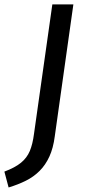

<svg xmlns="http://www.w3.org/2000/svg" viewBox="-65 -709 385 868"><path d="M171.6 -689.1H266.7L182.7 -93.2Q175.7 -39 158.1 -0.9Q140.5 37.3 113.8 63.8Q87.2 90.4 52.1 107.9Q17 125.5 -26.1 138.5L-45.2 66.8Q2.8 48.8 29.7 26.8Q56.7 4.8 69.7 -26.2Q82.7 -57.2 88.6 -103.2Z"/></svg>

Font: Fira Sans Variable
Style: Italic
Weight: 397
Italic angle: -8°
Designer: Carrois Corporate & Edenspiekermann AG
Foundry: Carrois Corporate GbR & Edenspiekermann AG
Version: Version 4.202